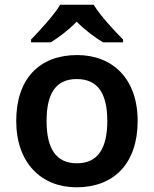

<svg xmlns="http://www.w3.org/2000/svg" viewBox="-20 -879 654 816"><path d="M378 -859H236C209 -814 149 -749 112 -711V-699H196C231 -721 271 -751 306 -787C341 -751 383 -720 418 -699H503V-711C466 -748 405 -814 378 -859ZM565 -365C565 -545 458 -645 308 -645C148 -645 49 -545 49 -365C49 -185 157 -83 305 -83C465 -83 565 -185 565 -365ZM178 -365C178 -480 216 -543 306 -543C397 -543 436 -480 436 -365C436 -250 397 -185 307 -185C216 -185 178 -250 178 -365Z"/></svg>

Font: Noto Sans Kannada UI SemiBold
Style: Regular
Weight: 600
Designer: Jelle Bosma - Monotype Design Team
Foundry: Monotype Imaging Inc.
Version: Version 2.005